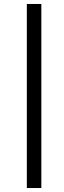

<svg xmlns="http://www.w3.org/2000/svg" viewBox="-20 -726 323 966"><path d="M188 220H115V-706H188Z"/></svg>

Font: STIX Two Text SemiBold
Style: Italic
Weight: 600
Italic angle: -12°
Designer: Ross Mills, John Hudson & Paul Hanslow, Tiro Typeworks Ltd; with prior portions MicroPress Inc. and Coen Hoffman, Elsevi
Foundry: Tiro Typeworks Ltd
Version: Version 2.13 b171